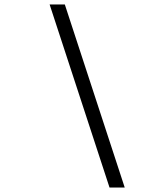

<svg xmlns="http://www.w3.org/2000/svg" viewBox="-20 -772 640 859"><path d="M470 67 202 -752H270L538 67Z"/></svg>

Font: Arcon
Style: Regular
Weight: 400
Designer: M. Zarth
Foundry: martin zarth - visuelle & digitale kommunikation
Version: Version 1.131;PS 001.131;hotconv 1.0.70;makeotf.lib2.5.58329